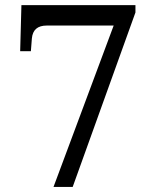

<svg xmlns="http://www.w3.org/2000/svg" viewBox="-20 -733 599 753"><path d="M189.9 0 425.8 -632.8H163.1Q109.4 -632.8 105 -582L101.1 -532.2H59.1L64 -712.9H511.2V-684.1L265.1 0Z"/></svg>

Font: Noto Serif
Style: Regular
Weight: 400
Designer: Monotype Design team
Foundry: Monotype Imaging Inc.
Version: Version 1.02